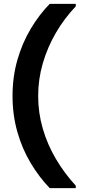

<svg xmlns="http://www.w3.org/2000/svg" viewBox="-20 -831 444 996"><path d="M238 145Q183 88 139 14.5Q95 -59 70 -147Q45 -235 45 -333Q45 -432 70 -519.5Q95 -607 139 -681Q183 -755 238 -811H373V-798Q313 -735 269.5 -660Q226 -585 202 -502.5Q178 -420 178 -333Q178 -246 202 -163.5Q226 -81 270 -6.5Q314 68 373 132V145Z"/></svg>

Font: DM Sans 16pt
Style: Bold
Weight: 700
Version: Version 4.004;gftools[0.9.30]